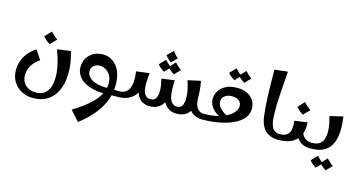

<svg xmlns="http://www.w3.org/2000/svg" viewBox="-105 -1209 3848 2057"><g transform="rotate(15 1818.5 -181.0)"><path d="M303 247Q231 247 174 215Q117 183 85 128Q53 73 53 3Q53 -52 71.5 -102Q90 -152 125 -193.5Q160 -235 208 -267L277 -165Q224 -130 192.5 -78.5Q161 -27 161 31Q161 80 182.5 113.5Q204 147 240.5 164.5Q277 182 319 182Q380 182 417 153Q454 124 470 73.5Q486 23 484.5 -42Q483 -107 466 -179.5Q449 -252 421 -324L569 -345Q595 -263 603 -179.5Q611 -96 599 -20Q587 56 551.5 116.5Q516 177 454.5 212Q393 247 303 247ZM331 -357Q309 -370 288.5 -387Q268 -404 253 -423L319 -494Q338 -474 356 -457.5Q374 -441 397 -425Z M1080 0V-63Q1106 -63 1131.5 -63Q1157 -63 1185 -63L1205 -32L1185 0Q1157 0 1131.5 0Q1106 0 1080 0ZM839 371 740 260Q803 222 859 180Q915 138 958.5 91.5Q1002 45 1026.5 -6Q1051 -57 1051 -112Q1051 -166 1029.5 -202Q1008 -238 976 -256Q944 -274 910 -274Q875 -274 846.5 -251.5Q818 -229 818 -189Q818 -153 844 -124.5Q870 -96 922.5 -79.5Q975 -63 1053 -63L1040 3Q935 3 862 -24Q789 -51 751 -98Q713 -145 713 -205Q713 -260 738 -304Q763 -348 809 -373.5Q855 -399 914 -399Q974 -399 1022.5 -366Q1071 -333 1099.5 -270.5Q1128 -208 1128 -119Q1128 -35 1102.5 37Q1077 109 1035 170Q993 231 942 281Q891 331 839 371Z M1831 11Q1784 11 1749 -11Q1714 -33 1695 -66Q1676 -99 1674 -132L1724 -242Q1724 -196 1732.5 -155Q1741 -114 1762 -88.5Q1783 -63 1820 -63Q1863 -63 1878.5 -94.5Q1894 -126 1894 -173Q1894 -225 1883.5 -272.5Q1873 -320 1857 -366L1998 -397Q2004 -372 2007.5 -344Q2011 -316 2013.5 -283.5Q2016 -251 2016 -211Q2016 -151 1999 -100.5Q1982 -50 1942 -19.5Q1902 11 1831 11ZM1185 0V-63Q1223 -63 1247 -78.5Q1271 -94 1284 -119Q1297 -144 1302 -171.5Q1307 -199 1307 -222Q1307 -246 1305.5 -268.5Q1304 -291 1300 -315L1446 -334Q1444 -315 1442 -296.5Q1440 -278 1439 -256Q1438 -234 1438 -202L1401 -172Q1401 -122 1372.5 -83Q1344 -44 1295.5 -22Q1247 0 1185 0ZM1534 9Q1489 9 1453 -12.5Q1417 -34 1396.5 -76Q1376 -118 1376 -180L1438 -202Q1438 -169 1445.5 -138Q1453 -107 1472 -87Q1491 -67 1525 -67Q1569 -67 1585.5 -98.5Q1602 -130 1602 -176Q1602 -212 1597 -241Q1592 -270 1582 -310L1725 -330Q1725 -312 1724.5 -294.5Q1724 -277 1724 -242Q1724 -154 1699.5 -98.5Q1675 -43 1632.5 -17Q1590 9 1534 9ZM2115 0Q2069 0 2028.5 -20Q1988 -40 1963 -84Q1938 -128 1938 -202L2016 -211Q2016 -140 2044 -101.5Q2072 -63 2115 -63L2135 -31ZM1635 -504Q1616 -518 1600.5 -533Q1585 -548 1570 -566L1635 -631Q1651 -612 1664.5 -596.5Q1678 -581 1697 -565ZM1589 -388Q1569 -401 1549.5 -417Q1530 -433 1516 -451L1579 -518Q1596 -500 1613 -484Q1630 -468 1652 -453ZM1699 -388Q1679 -401 1659.5 -417Q1640 -433 1626 -451L1689 -518Q1706 -500 1723 -484Q1740 -468 1762 -453Z M2115 0V-63Q2220 -63 2300 -88.5Q2380 -114 2424.5 -155Q2469 -196 2469 -242Q2469 -281 2439 -302.5Q2409 -324 2363 -324Q2313 -324 2283 -299Q2253 -274 2253 -239Q2253 -193 2293 -155Q2333 -117 2401 -94L2352 -50Q2301 -69 2259.5 -96Q2218 -123 2193.5 -160Q2169 -197 2169 -244Q2169 -287 2193 -328.5Q2217 -370 2267 -397.5Q2317 -425 2398 -425Q2454 -425 2500.5 -404.5Q2547 -384 2575 -344.5Q2603 -305 2603 -248Q2603 -188 2564.5 -142Q2526 -96 2458.5 -64.5Q2391 -33 2302.5 -16.5Q2214 0 2115 0ZM2341 -495Q2321 -508 2301.5 -524Q2282 -540 2268 -558L2331 -625Q2348 -607 2365 -591Q2382 -575 2404 -560ZM2451 -495Q2431 -508 2411.5 -524Q2392 -540 2378 -558L2441 -625Q2458 -607 2475 -591Q2492 -575 2514 -560Z M2959 0Q2907 0 2863.5 -19Q2820 -38 2790 -82.5Q2760 -127 2750 -202Q2736 -305 2732 -434Q2728 -563 2728 -717L2873 -733Q2866 -634 2859 -543.5Q2852 -453 2849.5 -371Q2847 -289 2851 -215Q2856 -141 2881 -102Q2906 -63 2959 -63L2979 -31Z M2959 0V-63Q3030 -63 3059 -106Q3088 -149 3075 -243L3217 -263Q3221 -200 3206.5 -150.5Q3192 -101 3160 -67.5Q3128 -34 3077.5 -17Q3027 0 2959 0ZM3317 0Q3253 0 3212.5 -27Q3172 -54 3153 -98.5Q3134 -143 3134 -194L3189 -224Q3189 -175 3202.5 -139Q3216 -103 3244.5 -83Q3273 -63 3317 -63L3337 -31ZM3146 -329Q3124 -342 3103.5 -359Q3083 -376 3068 -395L3134 -466Q3153 -446 3171 -429.5Q3189 -413 3212 -397Z M3317 0V-63Q3370 -63 3399.5 -83Q3429 -103 3441.5 -138.5Q3454 -174 3454 -219Q3454 -262 3445.5 -304.5Q3437 -347 3426 -389L3571 -423Q3576 -387 3579 -356Q3582 -325 3582 -292Q3582 -201 3556 -135Q3530 -69 3472 -34.5Q3414 0 3317 0ZM3426 184Q3406 171 3386.5 155.5Q3367 140 3353 121L3416 54Q3433 72 3450 88Q3467 104 3489 119ZM3536 184Q3516 171 3496.5 155.5Q3477 140 3463 121L3526 54Q3543 72 3560 88Q3577 104 3599 119Z"/></g></svg>

Font: Marhey Light
Style: Regular
Weight: 400
Version: Version 1.000